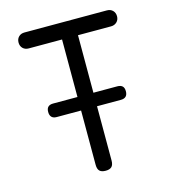

<svg xmlns="http://www.w3.org/2000/svg" viewBox="-110 -820 820 919"><g transform="rotate(-15 300.0 -360.0)"><path d="M261 -651H96Q78 -651 67 -662Q56 -673 56 -690.5Q56 -708 67 -719Q78 -730 96 -730H504Q522 -730 533 -719Q544 -708 544 -690.5Q544 -673 532.5 -662Q521 -651 504 -651H340V-366H458Q475 -366 483.5 -358Q492 -350 492 -333Q492 -316 483.5 -307.5Q475 -299 458 -299H340V-30Q340 -9 330.5 0.5Q321 10 300.5 10Q280 10 270.5 0.5Q261 -9 261 -30V-299H140Q124 -299 115.5 -307.5Q107 -316 107 -333Q107 -350 115.5 -358Q124 -366 140 -366H261Z"/></g></svg>

Font: Maple Mono Normal NL Light
Style: Regular
Weight: 300
Monospace: yes
Designer: subframe7536
Version: Version 7.000